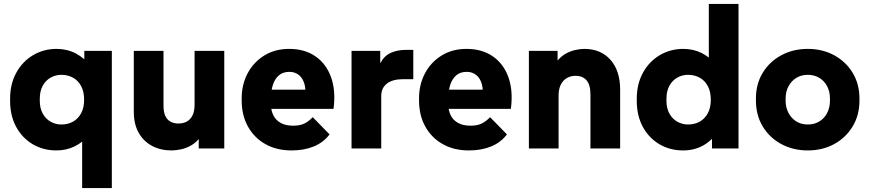

<svg xmlns="http://www.w3.org/2000/svg" viewBox="-20 -750 4392 970"><path d="M395 200V-101L427 -65Q397 -30 356 -10Q315 10 265 10Q199 10 146 -21Q93 -52 62 -108.5Q31 -165 31 -241V-251Q31 -326 62.5 -383Q94 -440 147.5 -471.5Q201 -503 266 -503Q319 -503 363 -480Q407 -457 436 -416L406 -383V-493H545V200ZM290 -121Q323 -121 349 -135.5Q375 -150 390 -178Q405 -206 405 -246Q405 -287 390 -315Q375 -343 349 -357.5Q323 -372 290 -372Q261 -372 236 -358Q211 -344 196 -317Q181 -290 181 -251V-241Q181 -203 196 -176Q211 -149 236 -135Q261 -121 290 -121Z M846 10Q792 10 749 -12.5Q706 -35 681 -78.5Q656 -122 656 -186V-493H806V-216Q806 -183 815.5 -163.5Q825 -144 842 -135Q859 -126 881 -126Q906 -126 924 -136Q942 -146 952.5 -167Q963 -188 963 -220V-493H1113V0H984V-138H1026Q1016 -91 995 -61.5Q974 -32 947.5 -16.5Q921 -1 894 4.5Q867 10 846 10Z M1453 10Q1378 10 1321.5 -21.5Q1265 -53 1233 -110Q1201 -167 1201 -243V-253Q1201 -323 1231 -379.5Q1261 -436 1315 -469.5Q1369 -503 1441 -503Q1519 -503 1573.5 -465.5Q1628 -428 1652.5 -360Q1677 -292 1665 -200H1309V-297H1586L1519 -249Q1527 -294 1518.5 -324.5Q1510 -355 1490 -371Q1470 -387 1442 -387Q1409 -387 1388.5 -369Q1368 -351 1358.5 -321Q1349 -291 1349 -253V-223Q1349 -191 1361.5 -166.5Q1374 -142 1399 -128.5Q1424 -115 1461 -115Q1497 -115 1519 -126.5Q1541 -138 1560 -158L1645 -71Q1614 -30 1565 -10Q1516 10 1453 10Z M1756 0V-493H1901V-334H1883Q1883 -397 1902.5 -433Q1922 -469 1955.5 -483.5Q1989 -498 2030 -498H2068V-350H2017Q1963 -350 1934.5 -327.5Q1906 -305 1906 -265V0Z M2349 10Q2274 10 2217.5 -21.5Q2161 -53 2129 -110Q2097 -167 2097 -243V-253Q2097 -323 2127 -379.5Q2157 -436 2211 -469.5Q2265 -503 2337 -503Q2415 -503 2469.5 -465.5Q2524 -428 2548.5 -360Q2573 -292 2561 -200H2205V-297H2482L2415 -249Q2423 -294 2414.5 -324.5Q2406 -355 2386 -371Q2366 -387 2338 -387Q2305 -387 2284.5 -369Q2264 -351 2254.5 -321Q2245 -291 2245 -253V-223Q2245 -191 2257.5 -166.5Q2270 -142 2295 -128.5Q2320 -115 2357 -115Q2393 -115 2415 -126.5Q2437 -138 2456 -158L2541 -71Q2510 -30 2461 -10Q2412 10 2349 10Z M2652 0V-493H2797V-355H2757Q2767 -402 2787 -431Q2807 -460 2832.5 -475.5Q2858 -491 2884.5 -497Q2911 -503 2932 -503Q3015 -503 3064 -448Q3113 -393 3113 -297V0H2963V-272Q2963 -322 2943 -344.5Q2923 -367 2888 -367Q2863 -367 2843.5 -355.5Q2824 -344 2813 -322Q2802 -300 2802 -268V0Z M3431 10Q3365 10 3312 -21Q3259 -52 3228 -108.5Q3197 -165 3197 -241V-251Q3197 -326 3228.5 -383Q3260 -440 3313.5 -471.5Q3367 -503 3432 -503Q3482 -503 3523 -483Q3564 -463 3592 -428L3561 -392V-730H3711V0H3577V-116L3606 -85Q3576 -39 3531.5 -14.5Q3487 10 3431 10ZM3456 -121Q3489 -121 3515 -135.5Q3541 -150 3556 -178Q3571 -206 3571 -246Q3571 -287 3556 -315Q3541 -343 3515 -357.5Q3489 -372 3456 -372Q3427 -372 3402 -358Q3377 -344 3362 -317Q3347 -290 3347 -251V-241Q3347 -203 3362 -176Q3377 -149 3402 -135Q3427 -121 3456 -121Z M4061 10Q3987 10 3927.5 -22Q3868 -54 3833.5 -111Q3799 -168 3799 -242V-252Q3799 -326 3833.5 -382.5Q3868 -439 3927.5 -471Q3987 -503 4061 -503Q4135 -503 4194 -471Q4253 -439 4287.5 -382.5Q4322 -326 4322 -252V-242Q4322 -168 4287.5 -111Q4253 -54 4194 -22Q4135 10 4061 10ZM4061 -121Q4094 -121 4119.5 -136.5Q4145 -152 4159 -179.5Q4173 -207 4173 -242V-252Q4173 -287 4159 -314Q4145 -341 4119.5 -356.5Q4094 -372 4061 -372Q4028 -372 4003 -356.5Q3978 -341 3963.5 -314Q3949 -287 3949 -252V-242Q3949 -207 3963.5 -179.5Q3978 -152 4003 -136.5Q4028 -121 4061 -121Z"/></svg>

Font: SUSE ExtraBold
Style: Regular
Weight: 800
Designer: Rene Bieder
Foundry: SUSE
Version: Version 1.000